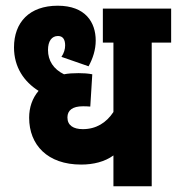

<svg xmlns="http://www.w3.org/2000/svg" viewBox="-20 -652 619 672"><path d="M579 -503V-622H340V-503H377V-260C352 -222 316 -200 270 -200C237 -200 216 -213 216 -241C216 -266 234 -280 270 -280C278 -280 286 -280 296 -279L303 -392C288 -395 272 -396 255 -396C236 -396 219 -395 204 -392C167 -410 148 -440 148 -477C148 -508 161 -526 183 -526C200 -526 208 -514 208 -493C208 -480 204 -466 195 -453L290 -420C305 -447 315 -478 315 -510C315 -574 279 -632 182 -632C83 -632 29 -574 29 -486C29 -417 64 -366 115 -334C93 -308 82 -276 82 -240C82 -145 146 -76 264 -76C307 -76 347 -86 377 -108V0H511V-503Z"/></svg>

Font: Noto Sans Devanagari ExtraCondensed ExtraBold
Style: Regular
Weight: 800
Width: 2
Designer: Jelle Bosma - Monotype Design Team
Foundry: Monotype Imaging Inc.
Version: Version 2.004